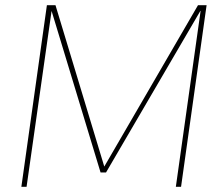

<svg xmlns="http://www.w3.org/2000/svg" viewBox="-20 -717 847 737"><path d="M62 0 160 -697H193L382 -72H377L740 -697H773L675 0H655L750 -675H749L387 -55H366L178 -675L82 0Z"/></svg>

Font: Hanken Grotesk Thin
Style: Italic
Weight: 250
Italic angle: -8°
Designer: Alfredo Marco Pradil
Foundry: Hanken Design Co.
Version: Version 3.013